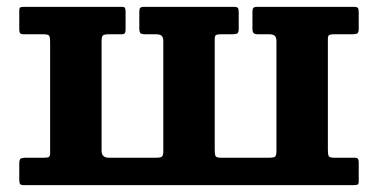

<svg xmlns="http://www.w3.org/2000/svg" viewBox="-20 -540 1103 560"><path d="M456.3 -419.5V-99.5Q456.3 -86.5 452.3 -83.3Q448.3 -80 436.3 -80H297.3Q276.3 -80 276.3 -100.5V-420.5Q276.3 -433.5 280.3 -436.7Q284.3 -440 296.3 -440H333.8Q341.8 -440 344 -443.2Q346.3 -446.5 346.3 -454.5V-504.5Q346.3 -513 344.8 -516.5Q343.3 -520 335.3 -520H51.7Q43.7 -520 40 -518.8Q36.2 -517.5 36.2 -509V-455Q36.2 -446.5 38.7 -443.2Q41.2 -440 49.2 -440H108.2Q121.2 -440 123.7 -435.2Q126.2 -430.5 126.2 -417.5V-94Q126.2 -84.5 122.7 -82.3Q119.2 -80 109.2 -80H54.2Q44.7 -80 40.5 -77.3Q36.2 -74.5 36.2 -64V-16Q36.2 -6.5 38.7 -3.2Q41.2 0 50.2 0H1010.8Q1019.3 0 1022.8 -1.5Q1026.3 -3 1026.3 -11V-65Q1026.3 -73.5 1024 -76.8Q1021.8 -80 1013.3 -80H954.3Q941.3 -80 938.8 -84.8Q936.3 -89.5 936.3 -102.5V-426Q936.3 -435.5 940 -437.7Q943.8 -440 953.3 -440H1008.3Q1018.3 -440 1022.3 -442.7Q1026.3 -445.5 1026.3 -456V-504Q1026.3 -513.5 1023.8 -516.8Q1021.3 -520 1012.3 -520H730.3Q721.8 -520 719 -517Q716.3 -514 716.3 -505V-457Q716.3 -446 720 -443Q723.8 -440 733.8 -440H765.3Q776.8 -440 781.5 -435.5Q786.3 -431 786.3 -419.5V-99.5Q786.3 -86.5 782.3 -83.3Q778.3 -80 766.3 -80H624.3Q611.3 -80 608.8 -84.8Q606.3 -89.5 606.3 -102.5V-426Q606.3 -435.5 610 -437.7Q613.8 -440 623.3 -440H658.3Q668.3 -440 672.3 -442.7Q676.3 -445.5 676.3 -456V-504Q676.3 -513.5 673.8 -516.8Q671.3 -520 662.3 -520H400.3Q391.8 -520 389 -517Q386.3 -514 386.3 -505V-457Q386.3 -446 390 -443Q393.8 -440 403.8 -440H435.3Q446.8 -440 451.5 -435.5Q456.3 -431 456.3 -419.5Z"/></svg>

Font: Besley
Style: Regular
Weight: 400
Designer: Owen Earl
Foundry: indestructible type*
Version: Version 4.000